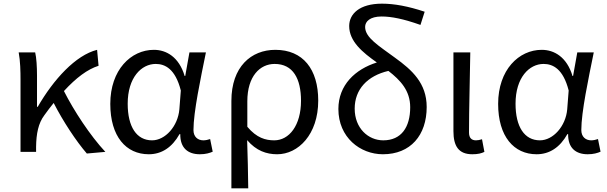

<svg xmlns="http://www.w3.org/2000/svg" viewBox="-20 -829 3313 1048"><path d="M555 0C472 -89 383 -225 329 -332C396 -405 458 -451 518 -470L510 -557C393 -528 272 -395 186 -246H182V-416C182 -464 179 -514 172 -543H82C91 -495 92 -438 92 -394V0H177V-28C178 -99 189 -156 222 -200C239 -224 256 -246 273 -267C324 -167 396 -58 454 9Z M792 13C862 13 919 -24 960 -97H964C963 -21 1006 13 1071 13C1103 13 1125 6 1141 -1L1127 -70C1116 -66 1102 -63 1090 -63C1060 -63 1036 -82 1036 -119C1036 -218 1075 -400 1104 -543H1014L991 -414H988C957 -518 888 -557 820 -557C695 -557 582 -448 582 -262C582 -84 668 13 792 13ZM810 -63C726 -63 677 -136 677 -263C677 -406 752 -480 830 -480C881 -480 937 -453 967 -335L959 -232C951 -140 882 -63 810 -63Z M1243 199H1335C1334 103 1332 34 1329 -64C1379 -6 1434 13 1493 13C1607 13 1717 -94 1717 -280C1717 -451 1634 -557 1483 -557C1351 -557 1243 -465 1243 -278ZM1477 -63C1430 -63 1381 -76 1330 -137V-276C1330 -413 1399 -480 1479 -480C1580 -480 1623 -399 1623 -279C1623 -144 1558 -63 1477 -63Z M2072 -63C1990 -63 1916 -129 1916 -236C1916 -341 1985 -415 2100 -442C2166 -391 2219 -334 2219 -244C2219 -134 2170 -63 2072 -63ZM2298 -765C2208 -795 2132 -809 2065 -809C1941 -809 1886 -752 1886 -687C1886 -603 1959 -543 2037 -488C1919 -451 1827 -365 1827 -234C1827 -79 1946 13 2070 13C2221 13 2309 -91 2309 -245C2309 -375 2229 -447 2136 -514C2048 -579 1973 -623 1973 -682C1973 -712 2000 -739 2063 -739C2116 -739 2182 -726 2275 -693Z M2558 13C2589 13 2608 8 2624 0L2611 -69C2599 -65 2588 -63 2578 -63C2555 -63 2540 -75 2540 -106C2540 -237 2545 -396 2547 -543H2455V-113C2455 -32 2483 13 2558 13Z M2909 13C2979 13 3036 -24 3077 -97H3081C3080 -21 3123 13 3188 13C3220 13 3242 6 3258 -1L3244 -70C3233 -66 3219 -63 3207 -63C3177 -63 3153 -82 3153 -119C3153 -218 3192 -400 3221 -543H3131L3108 -414H3105C3074 -518 3005 -557 2937 -557C2812 -557 2699 -448 2699 -262C2699 -84 2785 13 2909 13ZM2927 -63C2843 -63 2794 -136 2794 -263C2794 -406 2869 -480 2947 -480C2998 -480 3054 -453 3084 -335L3076 -232C3068 -140 2999 -63 2927 -63Z"/></svg>

Font: Noto Sans CJK JP Regular
Style: Regular
Weight: 400
Designer: Ryoko NISHIZUKA (kana & ideographs); Paul D. Hunt (Latin, Greek & Cyrillic); Wenlong ZHANG (bopomofo); Sandoll Communica
Foundry: Adobe Systems Incorporated
Version: Version 1.001;PS 1.001;hotconv 1.0.78;makeotf.lib2.5.61930